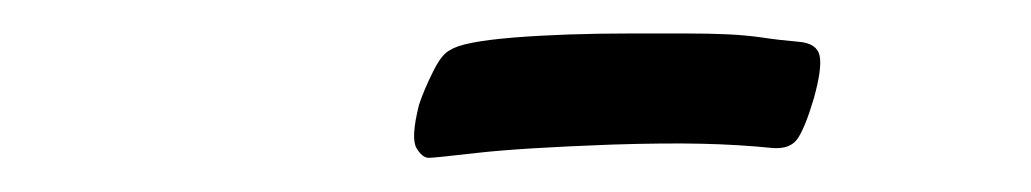

<svg xmlns="http://www.w3.org/2000/svg" viewBox="-20 -673 607 113"><path d="M450.2 -648.4Q460.9 -647.5 462.4 -640.1Q463.9 -632.8 459 -615.2Q454.1 -598.6 449.7 -591.8Q445.3 -585 434.6 -585.9Q415 -587.9 393.1 -588.4Q371.1 -588.9 339.8 -587.9Q286.1 -585.9 260.7 -583Q235.4 -580.1 232.4 -580.1Q228.5 -580.1 225.1 -585.9Q221.7 -591.8 226.6 -611.3Q229.5 -620.1 234.9 -630.9Q240.2 -641.6 245.1 -643.6Q252 -648.4 282.2 -650.9Q312.5 -653.3 350.6 -653.3Q370.1 -653.3 383.8 -653.3Q397.5 -653.3 408.2 -652.8Q418.9 -652.3 428.7 -650.9Q438.5 -649.4 450.2 -648.4Z"/></svg>

Font: Satisfy
Style: Regular
Weight: 400
Designer: Font Diner, Inc
Foundry: Font Diner, Inc
Version: Version 1.001